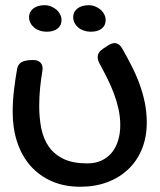

<svg xmlns="http://www.w3.org/2000/svg" viewBox="-20 -667 617 739"><path d="M45.9 -401.9Q48.8 -418.9 62.5 -427.5Q76.2 -436 107.9 -436Q125 -436 134.5 -427.2Q144 -418.5 144 -402.8Q144 -400.4 143.6 -398.4Q143.1 -396.5 143.1 -394Q137.7 -362.3 134.3 -328.1Q130.9 -293.9 130.9 -258.8Q130.9 -213.4 138.9 -173.1Q147 -132.8 167.7 -102.8Q188.5 -72.8 224.4 -55.4Q260.3 -38.1 315.9 -38.1Q347.2 -38.1 371.1 -49.3Q395 -60.5 410.9 -80.3Q426.8 -100.1 434.8 -127Q442.9 -153.8 442.9 -185.1Q442.9 -216.3 436.3 -246.6Q429.7 -276.9 418.7 -306.4Q407.7 -335.9 393.3 -364.7Q378.9 -393.6 362.8 -422.9Q356 -436 356 -446.8Q356 -465.8 376 -479L396 -492.2Q409.2 -501 420.9 -501Q439 -501 451.2 -479Q469.7 -446.3 486.8 -412.8Q503.9 -379.4 516.8 -344.2Q529.8 -309.1 537.4 -271.7Q544.9 -234.4 544.9 -194.8Q544.9 -139.6 526.6 -94.2Q508.3 -48.8 474.6 -16.4Q440.9 16.1 393.8 33.9Q346.7 51.8 289.1 51.8Q226.6 51.8 178 30Q129.4 8.3 96.2 -30Q63 -68.4 45.9 -120.8Q28.8 -173.3 28.8 -234.9Q28.8 -277.8 33.9 -321Q39.1 -364.3 45.9 -401.9ZM159.7 -544.9Q145.5 -544.9 133.1 -549.1Q120.6 -553.2 111.6 -560.8Q102.5 -568.4 97.2 -578.6Q91.8 -588.9 91.8 -601.1Q91.8 -621.6 108.2 -634.3Q124.5 -647 151.9 -647Q164.6 -647 176.3 -642.3Q188 -637.7 197 -629.9Q206.1 -622.1 211.4 -611.6Q216.8 -601.1 216.8 -589.8Q216.8 -568.8 201.4 -556.9Q186 -544.9 159.7 -544.9ZM329.6 -544.9Q315.4 -544.9 303 -549.1Q290.5 -553.2 281.5 -560.8Q272.5 -568.4 267.1 -578.6Q261.7 -588.9 261.7 -601.1Q261.7 -621.6 278.1 -634.3Q294.4 -647 321.8 -647Q334.5 -647 346.2 -642.3Q357.9 -637.7 366.9 -629.9Q376 -622.1 381.3 -611.6Q386.7 -601.1 386.7 -589.8Q386.7 -568.8 371.3 -556.9Q356 -544.9 329.6 -544.9Z"/></svg>

Font: Gochi Hand
Style: Regular
Weight: 400
Designer: Juan Pablo del Peral
Foundry: Juan Pablo del Peral
Version: Version 1.001